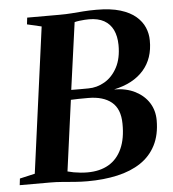

<svg xmlns="http://www.w3.org/2000/svg" viewBox="-66 -800 771 858"><g transform="rotate(-5 320.0 -371.0)"><path d="M292 9Q264 9 235.2 6.8Q206.5 4.5 179 2.2Q151.5 0 126.5 0H-11.5L-8 -29.5L60 -45L148 -698L83.5 -713L87 -743H232.5Q262 -743 287.5 -745Q313 -747 339.5 -749Q366 -751 398 -751Q462 -751 505.2 -737.8Q548.5 -724.5 574.5 -702Q600.5 -679.5 612.2 -651.8Q624 -624 624 -594Q625 -513 579 -460.5Q533 -408 446 -389.5Q501 -389 540.8 -368.5Q580.5 -348 602 -313.8Q623.5 -279.5 623.5 -235.5Q623.5 -170.5 599.5 -123.8Q575.5 -77 531.5 -47.8Q487.5 -18.5 426.5 -4.8Q365.5 9 292 9ZM295.5 -30.5Q351 -30.5 390.2 -53.2Q429.5 -76 450.2 -121.5Q471 -167 470 -234Q469.5 -300 432 -330.8Q394.5 -361.5 327.5 -361.5Q301 -361.5 283 -361.2Q265 -361 249.5 -360L206.5 -42.5Q219 -39 234 -36.2Q249 -33.5 265 -32Q281 -30.5 295.5 -30.5ZM255 -404Q272 -403.5 291.8 -403.8Q311.5 -404 332 -404Q370.5 -404 405.2 -424.2Q440 -444.5 461.8 -485.2Q483.5 -526 483 -586Q482.5 -625.5 469 -653.5Q455.5 -681.5 428.8 -696.5Q402 -711.5 361 -711.5Q353 -711.5 341.5 -710.8Q330 -710 318 -708.5Q306 -707 296.5 -704.5Z"/></g></svg>

Font: Merriweather 96pt
Style: Bold Italic
Weight: 700
Italic angle: -7.8°
Version: Version 2.101